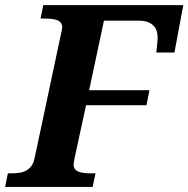

<svg xmlns="http://www.w3.org/2000/svg" viewBox="-43 -734 740 754"><path d="M251 -118.2Q248.5 -106.9 247.3 -98.9Q246.1 -90.8 246.1 -86.9Q246.1 -76.2 251.5 -69.6Q256.8 -63 266.6 -59.3Q276.4 -55.7 289.8 -54.4Q303.2 -53.2 318.8 -53.2H332L320.8 0H-22.9L-12.2 -53.2H1Q16.6 -53.2 31.5 -55.2Q46.4 -57.1 58.6 -63.5Q70.8 -69.8 79.8 -81.5Q88.9 -93.3 92.8 -112.8L194.8 -592.8Q201.2 -618.7 201.2 -627Q201.2 -637.7 195.8 -644.5Q190.4 -651.4 180.9 -655Q171.4 -658.7 158 -659.9Q144.5 -661.1 128.9 -661.1H116.2L127 -713.9H676.8L642.1 -527.8H570.8Q571.8 -536.1 572.8 -545.4Q573.7 -554.7 574.5 -563.2Q575.2 -571.8 575.7 -577.9Q576.2 -584 576.2 -585.9Q576.2 -600.1 572.3 -612.3Q568.4 -624.5 559.6 -633.5Q550.8 -642.6 536.4 -647.7Q522 -652.8 501 -652.8H365.2L307.1 -379.9H543.9L532.2 -320.8H294.9Z"/></svg>

Font: Droid Serif
Style: Bold Italic
Weight: 700
Italic angle: -12°
Designer: Monotype Design team
Foundry: Monotype Imaging Inc.
Version: Version 1.03